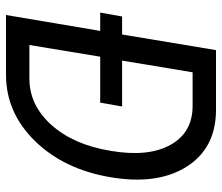

<svg xmlns="http://www.w3.org/2000/svg" viewBox="-70 -670 740 640"><g transform="rotate(90 300.0 -350.0)"><path d="M30 0 83 -314H22L35 -387H95L147 -700H346Q473 -700 535 -603Q597 -506 571 -350Q545 -194 450.5 -97Q356 0 229 0ZM130 -78H242Q331 -78 397 -152Q463 -226 483 -350Q504 -474 463 -548Q422 -622 333 -622H221L182 -387H335L322 -314H169Z"/></g></svg>

Font: CommitMono
Style: Italic
Weight: 400
Monospace: yes
Designer: Eigil Nikolajsen
Foundry: Eigil Nikolajsen
Version: Version 1.143